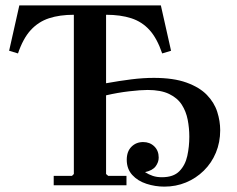

<svg xmlns="http://www.w3.org/2000/svg" viewBox="-20 -690 883 715"><path d="M14 -501 52 -670H579L617 -501L584 -491Q565 -547 537 -578Q509 -609 469 -622Q429 -635 375 -635V-380Q425 -389 469 -394.5Q513 -400 553 -400Q626 -400 674.5 -382.5Q723 -365 750.5 -336.5Q778 -308 789 -273.5Q800 -239 800 -205Q800 -160 784 -121.5Q768 -83 739 -54.5Q710 -26 672.5 -10.5Q635 5 592 5Q558 5 525.5 -5.5Q493 -16 472.5 -38.5Q452 -61 452 -95Q452 -126 469.5 -143.5Q487 -161 513 -161Q538 -161 554.5 -145Q571 -129 571 -103Q571 -86 559.5 -70.5Q548 -55 520 -49Q534 -40 549 -35Q564 -30 583 -30Q626 -30 648 -52.5Q670 -75 677.5 -109.5Q685 -144 685 -181Q685 -213 679 -244Q673 -275 657 -300Q641 -325 610 -340Q579 -355 530 -355Q504 -355 461 -350Q418 -345 375 -335V-42L383 -35H451V0H180V-35H248L255 -42V-635Q202 -635 162.5 -622Q123 -609 94.5 -578Q66 -547 47 -491Z"/></svg>

Font: Brygada 1918 SemiBold
Style: Regular
Weight: 600
Designer: Mateusz Machalski | Borys Kosmynka | Przemek Hoffer
Foundry: NIEPODLEGLA 2018
Version: Version 3.006